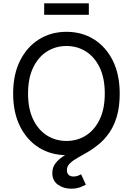

<svg xmlns="http://www.w3.org/2000/svg" viewBox="-20 -930 805 1163"><path d="M382.8 9.8Q289.6 9.8 216.6 -35.4Q143.6 -80.6 101.6 -164.3Q59.6 -248 59.6 -363.3Q59.6 -479 101.6 -562.7Q143.6 -646.5 216.6 -691.9Q289.6 -737.3 382.8 -737.3Q476.1 -737.3 548.8 -691.9Q621.6 -646.5 663.3 -562.7Q705.1 -479 705.1 -363.3Q705.1 -248 663.3 -164.3Q621.6 -80.6 548.8 -35.4Q476.1 9.8 382.8 9.8ZM382.8 -76.2Q447.8 -76.2 500.2 -109.1Q552.7 -142.1 583.7 -206.3Q614.7 -270.5 614.7 -363.3Q614.7 -457 583.7 -521.2Q552.7 -585.4 500.2 -618.4Q447.8 -651.4 382.8 -651.4Q317.4 -651.4 264.6 -618.2Q211.9 -585 180.9 -520.8Q149.9 -456.5 149.9 -363.3Q149.9 -270.5 180.9 -206.5Q211.9 -142.6 264.6 -109.4Q317.4 -76.2 382.8 -76.2ZM411.6 212.9Q364.3 212.9 330.6 188.5Q296.9 164.1 296.9 118.2Q296.9 83 316.9 57.9Q336.9 32.7 370.1 12Q403.3 -8.8 443.1 -30.3Q482.9 -51.8 522.5 -78.9Q562 -106 595.2 -143.8Q628.4 -181.6 648.4 -235.1Q668.5 -288.6 668.5 -363.3H705.1Q705.1 -282.7 687.7 -224.6Q670.4 -166.5 641.8 -125.7Q613.3 -85 579.3 -56.9Q545.4 -28.8 511.2 -9Q477.1 10.7 448.5 26.9Q419.9 43 402.6 60.3Q385.3 77.6 385.3 100.6Q385.3 118.7 395.3 128.9Q405.3 139.2 425.8 139.2Q439.5 139.2 450.7 135Q461.9 130.9 471.2 125.5L500 188.5Q485.4 196.8 463.6 204.8Q441.9 212.9 411.6 212.9ZM518.1 -909.7V-840.3H247.6V-909.7Z"/></svg>

Font: Inter Variable LoSnoCo
Style: Regular
Weight: 400
Designer: Rasmus Andersson
Foundry: rsms
Version: Version 4.000;git-a52131595; featfreeze: case,dlig,ss01,ss02